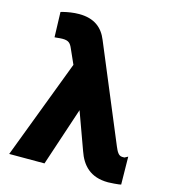

<svg xmlns="http://www.w3.org/2000/svg" viewBox="-113 -846 842 946"><g transform="rotate(15 308.0 -373.0)"><path d="M19 0H199L298 -298L367 -108C390 -41 434 9 525 9H526C548 8 566 7 580 5L591 3L589 -139L572 -130H561C541 -130 532 -150 522 -173L318 -662C295 -719 252 -755 174 -755C145 -755 116 -750 92 -744L82 -741L86 -613L99 -614C109 -615 116 -616 126 -616C157 -616 167 -606 178 -580L211 -506Z"/></g></svg>

Font: Asimov Pro
Style: Ult
Weight: 900
Designer: Google
Version: Version 2.000980; 2014